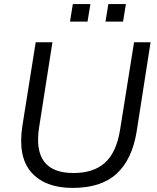

<svg xmlns="http://www.w3.org/2000/svg" viewBox="-20 -912 768 941"><path d="M336 9Q201 9 133.5 -67.5Q66 -144 90 -297L155 -705H237L172 -290Q136 -64 340 -64Q438 -64 494 -114Q550 -164 568 -273L637 -705H718L650 -269Q628 -131 552 -61Q476 9 336 9ZM497 -806 511 -892H597L583 -806ZM323 -806 337 -892H423L409 -806Z"/></svg>

Font: Nunito Sans
Style: Italic
Weight: 400
Italic angle: -9°
Designer: Vernon Adams
Foundry: Vernon Adams
Version: Version 3.006; ttfautohint (v1.8.3)